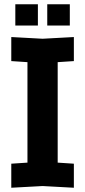

<svg xmlns="http://www.w3.org/2000/svg" viewBox="-20 -878 400 902"><path d="M33 4V-109L109 -114V-586L33 -591V-704L180 -696L327 -704V-591L251 -586V-114L327 -109V4L180 -4ZM52 -758V-858H158V-758ZM202 -758V-858H308V-758Z"/></svg>

Font: Tektur SemiCondensed SemiBold
Style: Regular
Weight: 600
Width: 4
Designer: Adam Jagosz
Foundry: Adam Jagosz
Version: Version 1.005;gftools[0.9.30]